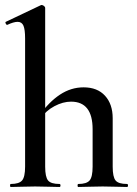

<svg xmlns="http://www.w3.org/2000/svg" viewBox="-20 -745 545 765"><path d="M23 0Q20 0 20 -6Q20 -12 23 -12Q56 -12 68 -26Q80 -40 80 -81V-592Q80 -627 73.5 -642.5Q67 -658 50 -658Q35 -658 9 -646Q6 -645 3 -650.5Q0 -656 3 -658L142 -724Q144 -725 144.5 -725Q145 -725 146 -725Q151 -725 155.5 -721Q160 -717 160 -714V-81Q160 -40 171.5 -26Q183 -12 217 -12Q221 -12 221 -6Q221 0 217 0Q198 0 173.5 -1Q149 -2 120 -2Q92 -2 67 -1Q42 0 23 0ZM292 0Q289 0 289 -6Q289 -12 292 -12Q325 -12 337 -26Q349 -40 349 -81V-230Q349 -340 263 -340Q231 -340 197 -322Q163 -304 142 -273L137 -285Q175 -339 219 -368Q263 -397 313 -397Q368 -397 398.5 -363.5Q429 -330 429 -274V-81Q429 -40 440.5 -26Q452 -12 486 -12Q490 -12 490 -6Q490 0 486 0Q467 0 442.5 -1Q418 -2 389 -2Q361 -2 336 -1Q311 0 292 0Z"/></svg>

Font: Cormorant Light SemiBold
Style: Regular
Weight: 600
Version: Version 4.000